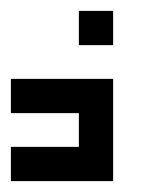

<svg xmlns="http://www.w3.org/2000/svg" viewBox="-20 -508 291 353"><path d="M125 -425V-488H188V-425ZM188 -363V-300V-238V-175H0V-238H125V-300H0V-363Z"/></svg>

Font: Jawi Kufi
Style: Medium
Weight: 500
Version: Version 2.3